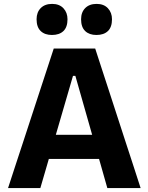

<svg xmlns="http://www.w3.org/2000/svg" viewBox="-20 -961 758 981"><path d="M21.1 0Q39.9 -57.4 60.6 -120.9Q81.4 -184.5 100.2 -241.4L180.3 -486.2Q202.1 -552.6 219.5 -605.8Q237 -659 254.6 -713H466.4Q484.6 -656.9 501.9 -603.9Q519.2 -550.9 540.4 -486L620.1 -240.8Q639.5 -181.8 659.8 -119.4Q680.1 -57 698.5 0H528.4Q512.3 -56.8 495.3 -116.7Q478.3 -176.7 462.9 -229.8L365.1 -573.3H352.9L254 -233.6Q237.8 -178 220.3 -117.2Q202.7 -56.3 186.1 0ZM192.9 -149 210.3 -272.1H528.9L543.2 -149ZM472.7 -782.3Q436.3 -782.3 415.3 -802.3Q394.3 -822.3 394.3 -862.5Q394.3 -898.4 415.5 -919.8Q436.8 -941.1 473.7 -941.1Q510.6 -941.1 531.4 -918.8Q552.2 -896.5 552.2 -862.5Q552.2 -822.3 531.3 -802.3Q510.4 -782.3 472.7 -782.3ZM245.4 -782.3Q209 -782.3 188 -802.3Q166.9 -822.3 166.9 -862.5Q166.9 -898.4 188.2 -919.8Q209.5 -941.1 246.4 -941.1Q283.2 -941.1 304.1 -918.8Q324.9 -896.5 324.9 -862.5Q324.9 -822.3 304 -802.3Q283 -782.3 245.4 -782.3Z"/></svg>

Font: Commissioner Thin
Style: Regular
Weight: 100
Designer: Kostas Bartsokas
Foundry: Kostas Bartsokas
Version: Version 1.001;gftools[0.9.23]